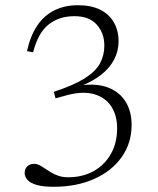

<svg xmlns="http://www.w3.org/2000/svg" viewBox="-20 -706 606 736"><path d="M193 -329 186 -354Q261 -378.5 303.2 -404.8Q345.5 -431 362.8 -462.2Q380 -493.5 380 -531Q380 -578.5 351.2 -611.2Q322.5 -644 265 -644Q207 -644 166.5 -612.2Q126 -580.5 107 -505.5L83.5 -510Q96 -567.5 122 -606.8Q148 -646 187.8 -666Q227.5 -686 279 -686Q329.5 -686 364 -668.8Q398.5 -651.5 416.5 -620.2Q434.5 -589 434.5 -547.5Q434.5 -510.5 417.8 -478.2Q401 -446 368.8 -420.2Q336.5 -394.5 289.5 -376L291 -379Q353.5 -387 396.8 -369.5Q440 -352 462.2 -315Q484.5 -278 484.5 -227Q484.5 -158 447 -104.5Q409.5 -51 342 -20.5Q274.5 10 185.5 10Q144.5 10 120.2 2.8Q96 -4.5 85.2 -16.5Q74.5 -28.5 74.5 -43Q74.5 -58.5 84.5 -68.2Q94.5 -78 111.5 -78Q121 -78 131 -73Q141 -68 152 -60.2Q163 -52.5 176 -44.8Q189 -37 205 -31.8Q221 -26.5 241.5 -26.5Q296.5 -26.5 338.8 -50Q381 -73.5 405 -115.8Q429 -158 429 -214.5Q429 -264 406.2 -298.5Q383.5 -333 340 -345.2Q296.5 -357.5 234.5 -340.5Z"/></svg>

Font: Newsreader 16pt Light
Style: Regular
Weight: 300
Designer: Hugues Gentile
Foundry: Production Type
Version: Version 1.003